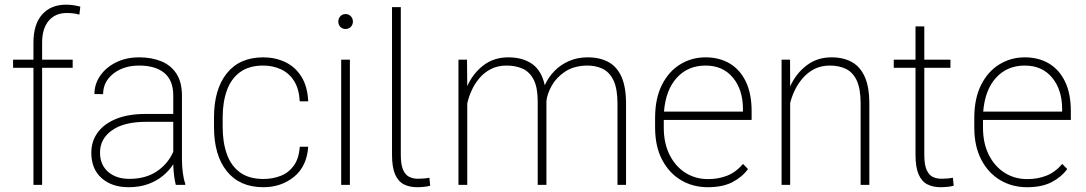

<svg xmlns="http://www.w3.org/2000/svg" viewBox="-20 -780 4582 810"><path d="M261.2 -725.1Q213.4 -725.1 185.5 -692.4Q157.7 -659.7 157.7 -600.1V-528.3H286.6V-494.1H157.7V0H121.1V-494.1H35.2V-528.3H121.1V-600.1Q121.1 -677.7 158 -719Q194.8 -760.3 258.8 -760.3Q288.1 -760.3 318.8 -752L314.9 -718.3Q302.7 -721.7 290.8 -723.4Q278.8 -725.1 261.2 -725.1Z M747.6 -107.9Q747.6 -79.6 751.2 -51.3Q754.9 -22.9 761.7 -4.9V0H721.7Q712.4 -36.6 710.9 -86.9Q694.3 -61 668.2 -39.1Q642.1 -17.1 605.7 -3.7Q569.3 9.8 522.5 9.8Q451.7 9.8 408.4 -28.8Q365.2 -67.4 365.2 -135.7Q365.2 -184.1 392.1 -220.9Q418.9 -257.8 470.2 -278.6Q521.5 -299.3 594.2 -299.3H710.9V-377.9Q710.9 -440.4 673.6 -471.9Q636.2 -503.4 566.9 -503.4Q502 -503.4 458.5 -469.5Q415 -435.5 415 -382.8L378.4 -383.3Q378.4 -425.3 402.6 -460.4Q426.8 -495.6 469.5 -516.8Q512.2 -538.1 567.4 -538.1Q620.1 -538.1 660.9 -521.2Q701.7 -504.4 724.6 -468.8Q747.6 -433.1 747.6 -377ZM525.4 -25.4Q593.8 -25.4 640.9 -56.6Q688 -87.9 710.9 -139.6V-266.1H597.2Q502.9 -266.1 452.4 -230.2Q401.9 -194.3 401.9 -136.2Q401.9 -85 436 -55.2Q470.2 -25.4 525.4 -25.4Z M1244.6 -161.1H1280.3Q1274.4 -77.6 1220.2 -33.9Q1166 9.8 1091.3 9.8Q991.2 9.8 937 -57.6Q882.8 -125 882.8 -244.1V-284.2Q882.8 -403.3 936.8 -470.7Q990.7 -538.1 1090.8 -538.1Q1141.1 -538.1 1183.3 -518.1Q1225.6 -498 1251.5 -456.8Q1277.3 -415.5 1280.3 -352.5H1244.6Q1241.7 -405.3 1220.5 -438.7Q1199.2 -472.2 1164.8 -487.8Q1130.4 -503.4 1090.3 -503.4Q1030.8 -503.4 992.9 -475.8Q955.1 -448.2 937.3 -398.9Q919.4 -349.6 919.4 -284.2V-244.1Q919.4 -178.7 937.3 -129.2Q955.1 -79.6 993.2 -52.2Q1031.2 -24.9 1091.3 -24.9Q1129.4 -24.9 1163.3 -37.8Q1197.3 -50.8 1219.2 -80.8Q1241.2 -110.8 1244.6 -161.1Z M1438 -720.7Q1451.2 -720.7 1460 -711.4Q1468.8 -702.1 1468.8 -689Q1468.8 -675.8 1460 -666.7Q1451.2 -657.7 1438 -657.7Q1424.3 -657.7 1415.8 -666.7Q1407.2 -675.8 1407.2 -689Q1407.2 -702.1 1415.8 -711.4Q1424.3 -720.7 1438 -720.7ZM1456.1 0H1419.4V-528.3H1456.1Z M1670.9 -750V-127.4Q1670.9 -84.5 1680.9 -62.7Q1690.9 -41 1707.3 -33.4Q1723.6 -25.9 1743.2 -25.9Q1771 -25.9 1791.5 -30.3L1794.9 3.4Q1784.2 6.8 1768.1 8.3Q1752 9.8 1739.7 9.8Q1707.5 9.8 1683.6 -2.4Q1659.7 -14.6 1646.7 -44.7Q1633.8 -74.7 1633.8 -127.4V-750Z M2459.5 -538.1Q2510.7 -538.1 2546.9 -518.3Q2583 -498.5 2602.1 -455.6Q2621.1 -412.6 2621.1 -342.8V0H2585V-342.8Q2585 -406.2 2568.1 -441.2Q2551.3 -476.1 2521.5 -490.2Q2491.7 -504.4 2452.6 -503.4Q2398.9 -501.5 2362.8 -477.1Q2326.7 -452.6 2307.6 -418.5Q2288.6 -384.3 2285.2 -354V-351.6V0H2248.5V-351.1Q2248.5 -410.2 2231.7 -443.4Q2214.8 -476.6 2185.3 -490Q2155.8 -503.4 2117.2 -503.4Q2079.1 -503.4 2050.5 -488.5Q2022 -473.6 2002 -449.7Q1981.9 -425.8 1969.5 -397.9Q1957 -370.1 1951.2 -343.3V0H1914.1V-528.3H1950.2L1951.2 -416.5Q1975.1 -470.2 2019.3 -504.2Q2063.5 -538.1 2124.5 -538.1Q2185.1 -538.1 2224.9 -510.3Q2264.6 -482.4 2278.3 -420.4Q2293.5 -454.1 2319.1 -480.5Q2344.7 -506.8 2380.4 -522.5Q2416 -538.1 2459.5 -538.1Z M3150.9 -273.9H2780.3V-241.7Q2780.3 -175.8 2804.7 -127Q2829.1 -78.1 2871.3 -51.3Q2913.6 -24.4 2967.3 -24.4Q3010.7 -24.4 3047.6 -38.8Q3084.5 -53.2 3114.7 -88.4L3135.7 -66.9Q3111.3 -33.2 3070.1 -11.7Q3028.8 9.8 2966.3 9.8Q2903.3 9.8 2853 -20Q2802.7 -49.8 2773.2 -106.2Q2743.7 -162.6 2743.7 -241.7V-282.7Q2743.7 -364.7 2772.5 -421.9Q2801.3 -479 2849.6 -508.5Q2897.9 -538.1 2956.5 -538.1Q3015.1 -538.1 3058.8 -512Q3102.5 -485.8 3126.7 -435.3Q3150.9 -384.8 3150.9 -311.5ZM2956.5 -503.4Q2882.3 -503.4 2835.4 -452.1Q2788.6 -400.9 2781.2 -309.1H3114.3V-319.8Q3114.3 -401.4 3072 -452.4Q3029.8 -503.4 2956.5 -503.4Z M3487.8 -538.1Q3538.1 -538.1 3573.7 -518.3Q3609.4 -498.5 3628.4 -455.6Q3647.5 -412.6 3647.5 -342.8V0H3610.8V-342.8Q3610.8 -405.3 3594.5 -440.2Q3578.1 -475.1 3548.8 -489.3Q3519.5 -503.4 3481 -503.4Q3443.8 -503.4 3415.5 -488.8Q3387.2 -474.1 3366.7 -450.4Q3346.2 -426.8 3333 -399.2Q3319.8 -371.6 3313.5 -345.2V0H3277.3V-528.3H3313L3313.5 -415.5Q3337.9 -469.7 3382.6 -503.9Q3427.2 -538.1 3487.8 -538.1Z M4000 -30.3 4003.4 3.4Q3992.7 6.8 3976.3 8.3Q3960 9.8 3948.2 9.8Q3916 9.8 3892.1 -2.4Q3868.2 -14.6 3855.2 -44.7Q3842.3 -74.7 3842.3 -127.4V-494.1H3750.5V-528.3H3842.3V-668.5H3879.4V-528.3H3989.7V-494.1H3879.4V-127.4Q3879.4 -84.5 3889.4 -62.7Q3899.4 -41 3915.8 -33.4Q3932.1 -25.9 3951.7 -25.9Q3979 -25.9 4000 -30.3Z M4497.6 -273.9H4127V-241.7Q4127 -175.8 4151.4 -127Q4175.8 -78.1 4218 -51.3Q4260.3 -24.4 4314 -24.4Q4357.4 -24.4 4394.3 -38.8Q4431.2 -53.2 4461.4 -88.4L4482.4 -66.9Q4458 -33.2 4416.7 -11.7Q4375.5 9.8 4313 9.8Q4250 9.8 4199.7 -20Q4149.4 -49.8 4119.9 -106.2Q4090.3 -162.6 4090.3 -241.7V-282.7Q4090.3 -364.7 4119.1 -421.9Q4147.9 -479 4196.3 -508.5Q4244.6 -538.1 4303.2 -538.1Q4361.8 -538.1 4405.5 -512Q4449.2 -485.8 4473.4 -435.3Q4497.6 -384.8 4497.6 -311.5ZM4303.2 -503.4Q4229 -503.4 4182.1 -452.1Q4135.3 -400.9 4127.9 -309.1H4460.9V-319.8Q4460.9 -401.4 4418.7 -452.4Q4376.5 -503.4 4303.2 -503.4Z"/></svg>

Font: Robert Sans ExtraLight
Style: Regular
Weight: 250
Designer: Christian Robertson (extended by Adam Twardoch)
Foundry: Google
Version: Version 12.135;April 2, 2019;FontCreator 11.5.0.2425 64-bit;